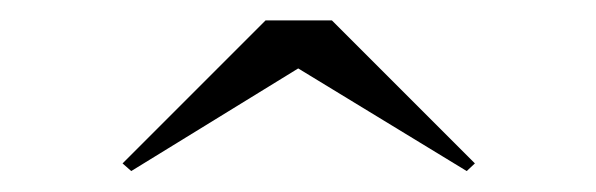

<svg xmlns="http://www.w3.org/2000/svg" viewBox="-20 -790 584 188"><path d="M272 -723 108.5 -622.5 100 -630 240 -770H305L445 -630L437 -622.5Z"/></svg>

Font: Bodoni Moda 16pt
Style: Regular
Weight: 400
Version: Version 2.3